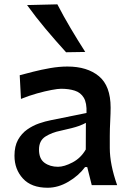

<svg xmlns="http://www.w3.org/2000/svg" viewBox="-20 -862 605 894"><path d="M201.7 12.2Q126 12.2 86.7 -30.8Q47.4 -73.7 47.4 -136.7Q47.4 -181.6 64 -211.2Q80.6 -240.7 106.7 -259Q132.8 -277.3 162.1 -287.4Q191.4 -297.4 216.3 -302.2L382.8 -335.9Q384.8 -382.8 370.1 -407Q355.5 -431.2 328.1 -439.9Q300.8 -448.7 264.2 -448.7Q250 -448.7 220 -443.1Q189.9 -437.5 152.3 -427Q114.7 -416.5 77.6 -401.4L71.8 -511.7Q97.7 -518.6 134.8 -528.1Q171.9 -537.6 213.6 -544.9Q255.4 -552.2 293.9 -552.2Q386.2 -552.2 440.7 -507.1Q495.1 -461.9 495.1 -360.8Q495.1 -335.9 493.2 -298.6Q491.2 -261.2 491.2 -228.5V-172.9Q491.2 -96.7 525.4 0H407.2L386.2 -84H376Q346.2 -43.9 298.6 -15.9Q251 12.2 201.7 12.2ZM250 -85.4Q278.8 -85.4 317.6 -105.7Q356.4 -126 379.4 -166L379.9 -290Q368.2 -283.2 345.5 -274.9Q322.8 -266.6 262.7 -253.4Q222.7 -245.6 192.1 -226.6Q161.6 -207.5 161.6 -165.5Q161.6 -122.6 187.3 -104Q212.9 -85.4 250 -85.4ZM287.6 -618.7Q238.8 -672.4 192.6 -727.3Q146.5 -782.2 106 -838.4L247.1 -841.8Q275.9 -786.1 308.6 -731Q341.3 -675.8 377 -620.1Z"/></svg>

Font: Pinar SemiBold
Style: Regular
Weight: 600
Designer: Amin Abedi
Version: Version 3.000